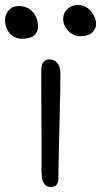

<svg xmlns="http://www.w3.org/2000/svg" viewBox="-65 -732 402 763"><path d="M138 11Q125 11 116.5 4.5Q108 -2 104 -16.5Q100 -31 100 -53Q100 -136 100 -194Q100 -252 99.5 -295Q99 -338 99 -375Q99 -412 99 -454Q99 -467 102.5 -476Q106 -485 113.5 -490.5Q121 -496 132 -496Q149 -496 161.5 -483Q174 -470 175 -445Q175 -422 174.5 -380Q174 -338 172.5 -286.5Q171 -235 170 -183.5Q169 -132 168 -89Q167 -46 167 -21Q167 -7 160 2Q153 11 138 11ZM253 -588Q226 -588 206 -609.5Q186 -631 186 -657Q186 -680 202.5 -696Q219 -712 244 -712Q267 -712 283 -700Q299 -688 308 -670.5Q317 -653 317 -636Q317 -620 302.5 -604Q288 -588 253 -588ZM22 -578Q2 -578 -13 -588Q-28 -598 -36.5 -615Q-45 -632 -45 -652Q-45 -675 -30 -691.5Q-15 -708 9 -708Q35 -708 52 -696Q69 -684 77.5 -666Q86 -648 86 -629Q86 -605 71 -591.5Q56 -578 22 -578Z"/></svg>

Font: Shantell Sans Light
Style: Regular
Weight: 300
Designer: Stephen Nixon, Anya Danilova, Shantell Martin
Foundry: Arrow Type
Version: Version 1.011;[c5ecc13dd]